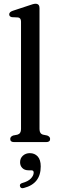

<svg xmlns="http://www.w3.org/2000/svg" viewBox="-20 -757 310 1023"><path d="M190.5 -714V-69Q190.5 -44.5 209.5 -39.5L231.5 -35Q247 -29 247 -16.5Q247 0 226.5 0H54.5Q34.5 0 34.5 -16.5Q34.5 -29 50 -35L73 -39.5Q92 -45 92 -69V-641.5Q92 -661.5 76.5 -664L43.5 -665.5Q29 -668.5 29 -680.5Q29 -693 48 -699.5L133 -727.5Q158.5 -737 169 -737Q190.5 -737 190.5 -714ZM133.5 150.5Q110.5 150.5 98.8 138.2Q87 126 87 107.5Q87 86 102 72.5Q117 59 139 59Q164.5 59 180.8 76.5Q197 94 197 130Q197 221.5 107.5 244.5Q90.5 249.5 86.5 235.5Q83 222.5 99 218Q130 209.5 144.8 193.8Q159.5 178 159.5 162.5Q159.5 150.5 147.5 150.5Z"/></svg>

Font: Fraunces 72pt Soft
Style: Regular
Weight: 400
Version: Version 1.000;[b76b70a41]